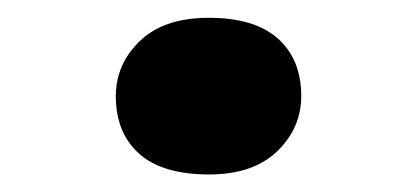

<svg xmlns="http://www.w3.org/2000/svg" viewBox="-20 -188 476 219"><path d="M218.4 11Q165.3 11 138.7 -12.7Q112.1 -36.5 112.1 -78.4Q112.1 -114.7 139.5 -141.2Q166.9 -167.7 218.4 -167.7Q270.4 -167.7 297 -144Q323.6 -120.2 323.6 -78.4Q323.6 -42 296.2 -15.5Q268.8 11 218.4 11Z"/></svg>

Font: Lexend Giga
Style: Regular
Weight: 400
Designer: Bonnie Shaver-Troup, Thomas Jockin
Foundry: Lexend
Version: Version 1.007